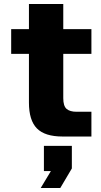

<svg xmlns="http://www.w3.org/2000/svg" viewBox="-20 -684 504 962"><path d="M293 0Q205 0 165 -40.5Q125 -81 125 -170V-414H36V-538H125V-664H297V-538H438V-414H297V-192Q297 -153 313.5 -138.5Q330 -124 364 -124H438V0ZM184 258 235 173H200V47H340V160L282 258Z"/></svg>

Font: Geist ExtBd
Style: Regular
Weight: 400
Designer: Basement.studio, Andrés Briganti, Mateo Zaragoza
Foundry: Basement.studio, Vercel, Andrés Briganti, Guido Ferreyra, Mateo Zaragoza
Version: Version 1.401